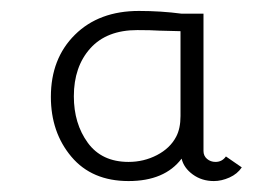

<svg xmlns="http://www.w3.org/2000/svg" viewBox="-20 -700 511 351"><path d="M73 -523Q73 -593 117 -636.5Q161 -680 234 -680Q274 -680 312 -675H352V-424Q352 -415 358.5 -409.5Q365 -404 374 -404Q386 -404 393 -414L422 -394Q414 -382 399.5 -375.5Q385 -369 371 -369Q349 -369 332.5 -381Q316 -393 312 -410Q281 -369 215 -369Q148 -369 110.5 -413.5Q73 -458 73 -523ZM302 -450Q310 -465 310 -488V-643L271 -644Q256 -645 231 -645Q175 -645 145 -611.5Q115 -578 115 -524Q115 -474 140.5 -439Q166 -404 215 -404Q243 -404 267 -416.5Q291 -429 302 -450Z"/></svg>

Font: Bellota Text Light
Style: Regular
Weight: 300
Designer: Kemie Guaida
Foundry: Kemie Guaida
Version: Version 4.001